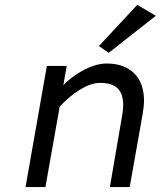

<svg xmlns="http://www.w3.org/2000/svg" viewBox="-20 -754 648 774"><path d="M378.9 -568.4 418 -541 608.4 -690.4 533.2 -734.4ZM168.9 -488.3 83 0H163.1L220.7 -324.2C267.6 -375 331.1 -419.9 382.8 -419.9C445.3 -419.9 476.6 -393.6 476.6 -330.1C476.6 -318.4 475.6 -304.7 472.7 -290L422.9 0H502.9L555.7 -297.9C558.6 -316.4 560.5 -334 560.5 -349.6C560.5 -441.4 505.9 -498 410.2 -498C343.8 -498 273.4 -449.2 235.4 -411.1L249 -488.3Z"/></svg>

Font: Sen-gleads
Style: Italic
Weight: 400
Designer: Kosal Sen, Philatype
Foundry: Philatype
Version: Version 1.004; ttfautohint (v1.8.3)